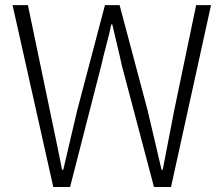

<svg xmlns="http://www.w3.org/2000/svg" viewBox="-20 -749 896 769"><path d="M193.4 0 30.3 -728.5H91.8L179.7 -306.6Q215.8 -135.7 228.5 -69.3H233.4L289.1 -306.6L400.4 -728.5H459L571.3 -306.6L627 -69.3H631.8Q644.5 -135.7 677.7 -306.6L765.6 -728.5H825.2L665 0H596.7L467.8 -487.3Q460.9 -520.5 446.8 -579.1Q432.6 -637.7 429.7 -651.4H425.8Q419.9 -622.1 405.8 -568.4Q391.6 -514.6 385.7 -487.3L260.7 0Z"/></svg>

Font: Bpmf Zihi Sans Light
Style: Light
Weight: 300
Foundry: But Ko
Version: Version 1.320